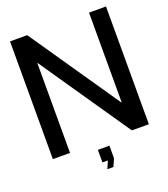

<svg xmlns="http://www.w3.org/2000/svg" viewBox="-156 -824 959 1094"><g transform="rotate(-20 324.0 -277.0)"><path d="M510 -170H512V-714H615V0H512L139 -544H137V0H33V-714H137ZM292 114V38H362V114L342 160H305L325 114Z"/></g></svg>

Font: Non Bureau
Style: Regular
Weight: 400
Designer: Jona Saucedo
Foundry: Non Foundry
Version: Version 1.000; ttfautohint (v1.8.4)